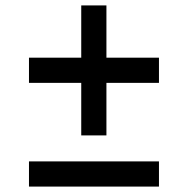

<svg xmlns="http://www.w3.org/2000/svg" viewBox="-20 -710 694 709"><path d="M373 -497H567V-404H373V-210H280V-404H87V-497H280V-690H373ZM567 -114V-21H87V-114Z"/></svg>

Font: SUITE SemiBold
Style: Regular
Weight: 600
Designer: Sun
Foundry: Sun
Version: Version 2.040